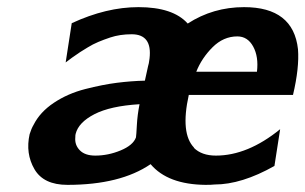

<svg xmlns="http://www.w3.org/2000/svg" viewBox="-20 -508 856 538"><path d="M63 -132Q68 -148 74 -158Q92 -194 131 -220Q170 -246 219 -258.5Q268 -271 307.5 -276Q347 -281 386 -282L395 -323Q397 -328 399 -344Q407 -412 349 -412Q316 -412 289 -403Q271 -397 255.5 -390.5Q240 -384 225.5 -375Q211 -366 204.5 -362Q198 -358 182 -346.5Q166 -335 164 -333L181 -443Q278 -488 368 -488Q465 -488 506 -442Q577 -488 664 -488Q802 -488 815 -370Q819 -318 801 -242H509Q485 -134 524 -94H523Q545 -72 585 -72Q674 -72 765 -146L749 -43Q657 9 581 9Q573 10 556 10Q450 9 402 -48Q317 10 169 10Q102 10 76.5 -34Q51 -78 63 -132ZM192 -133Q191 -130 191 -123Q189 -102 203.5 -87Q218 -72 247 -72Q283 -72 318 -86.5Q353 -101 361 -123Q362 -129 363.5 -157.5Q365 -186 371 -216Q289 -211 244.5 -188Q200 -165 192 -133ZM530 -307H700Q705 -349 689.5 -377.5Q674 -406 645 -406Q606 -406 575.5 -375.5Q545 -345 530 -307Z"/></svg>

Font: Coval
Style: ExtraBold Italic
Weight: 800
Foundry: Context Ltd
Version: Version 001.000